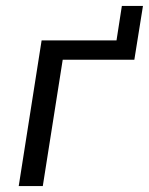

<svg xmlns="http://www.w3.org/2000/svg" viewBox="-20 -626 501 646"><path d="M43 0 120 -490H372L390 -606H461L432 -425H191L124 0Z"/></svg>

Font: Nunito Sans 10pt SemiCondensed
Style: Italic
Weight: 400
Width: 4
Italic angle: -9°
Designer: Vernon Adams
Foundry: Vernon Adams
Version: Version 3.101;gftools[0.9.27]